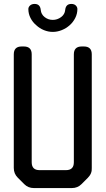

<svg xmlns="http://www.w3.org/2000/svg" viewBox="-20 -947 536 975"><path d="M103 -12Q123 8 152 8H345Q374 8 394 -12L426 -44Q448 -66 446 -94V-671Q446 -711 406 -711H395Q355 -711 355 -671V-123Q355 -83 315 -83H181Q141 -83 141 -123V-671Q141 -711 101 -711H90Q50 -711 50 -671V-94Q50 -65 70 -45ZM124 -901Q124 -877 135 -855.5Q146 -834 164 -819Q181 -803 203 -794Q225 -785 248 -785Q271 -785 293.5 -794Q316 -803 334 -819Q351 -834 362 -855.5Q373 -877 373 -901Q373 -911 365 -919Q357 -927 342 -927Q314 -927 311 -896Q309 -874 290 -860Q271 -846 248 -846Q225 -846 207 -860Q189 -874 187 -896Q184 -927 156 -927Q141 -927 132.5 -919Q124 -911 124 -901Z"/></svg>

Font: WDXL Lubrifont SC
Style: Regular
Weight: 400
Designer: [WDXL Lubrifont] Copyright 2020-2022 (c) NightFurySL2001, Skr-ZERO; [ZCOOL QingKe HuangYou] Copyright 2018-2022 (c) The 
Version: Version 2.001;hotconv 1.1.1;makeotfexe 2.6.0